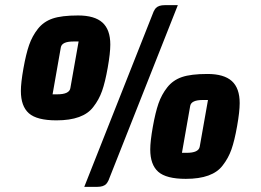

<svg xmlns="http://www.w3.org/2000/svg" viewBox="-20 -685 1011 745"><path d="M358 40H307L576 -640Q581 -650 585 -654Q596 -665 619 -665H670L401 15Q396 25 392 29Q381 40 358 40ZM910 -285Q910 -252 900 -195.5Q890 -139 878 -105Q866 -71 844 -43Q805 9 701 9Q625 9 594 -18.5Q563 -46 563 -105Q563 -137 573 -193Q583 -249 595 -283.5Q607 -318 629 -346Q651 -374 686 -386Q721 -398 785 -398Q849 -398 879.5 -370.5Q910 -343 910 -285ZM704 -92Q751 -92 755 -116L787 -297H767Q722 -297 718 -274L686 -92ZM408 -512Q408 -479 398 -422.5Q388 -366 376 -332Q364 -298 342 -270Q303 -218 199 -218Q123 -218 92 -245.5Q61 -273 61 -332Q61 -364 71 -420Q81 -476 93 -510.5Q105 -545 127 -573Q149 -601 184 -613Q219 -625 283 -625Q347 -625 377.5 -597.5Q408 -570 408 -512ZM202 -319Q249 -319 253 -343L285 -524H265Q220 -524 216 -501L184 -319Z"/></svg>

Font: Faster One
Style: Regular
Weight: 400
Designer: Eduardo Rodriguez Tunni
Foundry: Eduardo Rodriguez Tunni
Version: Version 1.002